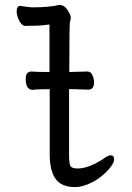

<svg xmlns="http://www.w3.org/2000/svg" viewBox="-20 -740 540 784"><path d="M287 24Q231 24 207 -9.5Q183 -43 183 -110V-376Q129 -376 114 -373Q85 -373 85 -418Q85 -448 109 -448Q126 -446 182 -446V-640Q149 -635 123.5 -635Q98 -635 85 -634Q69 -634 58.5 -655.5Q48 -677 48 -693Q48 -716 63 -716Q101 -710 112 -710Q182 -710 222 -720Q246 -720 261 -690Q269 -678 269 -668Q269 -658 266 -652.5Q263 -647 263 -446L337 -448Q351 -448 357.5 -433Q364 -418 364 -404Q364 -374 341 -374Q321 -374 304 -375Q297 -376 262 -376V-108Q262 -71 268 -61.5Q274 -52 297 -52Q342 -52 403 -92Q421 -106 432 -106Q446 -106 446 -89Q446 -77 432.5 -59Q419 -41 396.5 -22Q374 -3 343 10.5Q312 24 287 24Z"/></svg>

Font: LXGW WenKai Mono Medium
Style: Regular
Weight: 500
Monospace: yes
Designer: LXGW / Fontworks Inc.
Foundry: LXGW / Fontworks Inc.
Version: Version 1.520; June 14, 2025